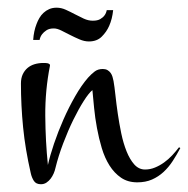

<svg xmlns="http://www.w3.org/2000/svg" viewBox="-20 -453 487 497"><path d="M446.8 -69.8Q437.5 -52.2 427 -36.1Q416.5 -20 403.3 -7.8Q390.1 4.4 373.5 11.7Q356.9 19 335.4 19Q311 19 293.5 7.1Q275.9 -4.9 263.4 -24.7Q251 -44.4 243.4 -69.8Q235.8 -95.2 231 -121.6Q226.1 -147.9 223.6 -173.6Q221.2 -199.2 219.2 -219.7Q210 -212.4 196.8 -191.7Q183.6 -170.9 169.9 -143.1Q156.2 -115.2 143.8 -82.5Q131.3 -49.8 123.5 -18.1Q122.1 -11.2 118.9 -3.9Q115.7 3.4 111.1 9.5Q106.4 15.6 100.1 19.8Q93.8 23.9 85.9 23.9Q73.2 23.9 67.6 15.1Q62 6.3 59.6 -4.9Q45.4 -66.9 39.8 -123.5Q34.2 -180.2 34.2 -236.8Q34.2 -250.5 38.8 -260.5Q43.5 -270.5 51.3 -277.1Q59.1 -283.7 69.8 -286.9Q80.6 -290 92.3 -290Q93.8 -290 96.9 -290Q100.1 -290 103 -289.3Q106 -288.6 107.9 -287.1Q109.9 -285.6 109.4 -283.2Q96.7 -219.2 97.2 -153.1Q97.7 -86.9 104 -25.9Q109.4 -50.3 119.9 -81.3Q130.4 -112.3 144.3 -143.8Q158.2 -175.3 174.6 -203.9Q190.9 -232.4 208 -252Q216.3 -261.2 224.9 -267.8Q233.4 -274.4 246.1 -274.4Q253.4 -274.4 258.3 -271.5Q263.2 -268.6 266.4 -264.2Q269.5 -259.8 271.2 -254.2Q272.9 -248.5 273.9 -243.2Q276.4 -229 278.8 -206.5Q281.2 -184.1 284.9 -158.7Q288.6 -133.3 293.9 -107.7Q299.3 -82 307.6 -61.3Q315.9 -40.5 327.6 -27.3Q339.4 -14.2 355.5 -14.2Q368.7 -14.2 381.1 -19.3Q393.6 -24.4 404.8 -32.5Q416 -40.5 425.8 -51Q435.5 -61.5 443.4 -71.8ZM65.9 -349.6Q67.4 -372.6 74.7 -391.1Q77.6 -398.9 82 -406.5Q86.4 -414.1 92.8 -419.9Q99.1 -425.8 107.4 -429.4Q115.7 -433.1 126.5 -433.1Q138.7 -433.1 150.4 -427.7Q162.1 -422.4 173.6 -416.3Q185.1 -410.2 196.8 -404.8Q208.5 -399.4 220.2 -399.4Q232.4 -399.4 239.5 -403.6Q246.6 -407.7 250.5 -413.1Q254.9 -418.9 256.3 -426.8H272.9Q270.5 -403.8 262.7 -386.2Q255.9 -370.6 243.4 -358.2Q231 -345.7 210 -345.7Q198.2 -345.7 185.8 -351.1Q173.3 -356.4 161.4 -362.5Q149.4 -368.7 138.7 -374Q127.9 -379.4 119.1 -379.4Q107.4 -379.4 100.1 -374.5Q92.8 -369.6 88.9 -364.3Q84 -357.9 82.5 -349.6Z"/></svg>

Font: Montez
Style: Regular
Weight: 400
Designer: Astigmatic (AOETI)
Foundry: Astigmatic (AOETI)
Version: Version 1.000